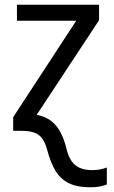

<svg xmlns="http://www.w3.org/2000/svg" viewBox="-20 -556 484 816"><path d="M364 240Q308 240 272.5 222.5Q237 205 216 170Q195 135 181 83Q170 39 147 19.5Q124 0 71 0H36V-58L304 -468H52V-536H401V-470L136 -68Q173 -61 197.5 -42Q222 -23 238 8Q254 39 264 82Q272 112 285.5 130.5Q299 149 320.5 158Q342 167 372 167Q391 167 405.5 164Q420 161 434 156V228Q421 233 404.5 236.5Q388 240 364 240Z"/></svg>

Font: Noto Sans Display
Style: Regular
Weight: 400
Designer: Monotype Design Team
Foundry: Monotype Imaging Inc.
Version: Version 2.003